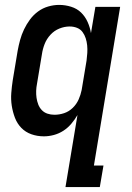

<svg xmlns="http://www.w3.org/2000/svg" viewBox="-20 -548 540 783"><path d="M202 -80Q222 -80 241.5 -86.5Q261 -93 276.5 -108Q292 -123 300.5 -142Q309 -161 313 -181L333 -301Q335 -316 336 -332Q337 -348 335.5 -363Q334 -378 329.5 -392Q325 -406 316.5 -417.5Q308 -429 294 -434.5Q280 -440 264 -440Q243 -440 222 -431.5Q201 -423 185.5 -406Q170 -389 162 -368.5Q154 -348 151 -327L131 -207Q128 -192 127.5 -177.5Q127 -163 129 -149Q131 -135 136 -122Q141 -109 150.5 -99Q160 -89 173.5 -84.5Q187 -80 202 -80ZM247 215 296 -79Q285 -60 270.5 -43Q256 -26 238 -14.5Q220 -3 199.5 2.5Q179 8 159 8Q132 8 108 -0.5Q84 -9 67 -26.5Q50 -44 41 -67.5Q32 -91 28 -116.5Q24 -142 26 -168.5Q28 -195 32 -221L52 -341Q56 -363 62 -385Q68 -407 78 -428Q88 -449 102 -468Q116 -487 135 -501Q154 -515 176.5 -521.5Q199 -528 221 -528Q246 -528 270 -520.5Q294 -513 310.5 -497Q327 -481 337 -459Q347 -437 351 -413L369 -520H470L363 127H402L387 215Z"/></svg>

Font: Iosevka Term Curly SmBd Obl
Style: Regular
Weight: 600
Italic angle: -9°
Designer: Belleve Invis
Foundry: Belleve Invis
Version: Version 32.3.0